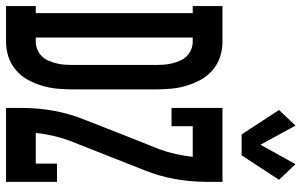

<svg xmlns="http://www.w3.org/2000/svg" viewBox="-218 -818 1023 652"><g transform="rotate(90 294.0 -491.5)"><path d="M-12 0V-101H12V-634H-12V-735H109Q135 -735 160 -727Q185 -719 205.5 -701.5Q226 -684 238.5 -661Q251 -638 258.5 -613Q266 -588 268.5 -562Q271 -536 271 -509V-226Q271 -199 268.5 -173Q266 -147 258.5 -122Q251 -97 238.5 -74Q226 -51 205.5 -33.5Q185 -16 160 -8Q135 0 109 0ZM95 -101H109Q123 -101 136 -106.5Q149 -112 158.5 -121.5Q168 -131 173.5 -144Q179 -157 182.5 -170.5Q186 -184 187 -198Q188 -212 188 -226V-509Q188 -523 187 -537Q186 -551 182.5 -564.5Q179 -578 173.5 -591Q168 -604 158.5 -613.5Q149 -623 136 -628.5Q123 -634 109 -634H95ZM424 -800 341 -927 394 -983 459 -864 525 -983 578 -927 495 -800ZM334 0V-54Q334 -108 343.5 -161Q353 -214 373 -264L423 -392L474 -520Q484 -547 490.5 -576Q497 -605 500 -634H396V-562H334V-735H585V-681Q585 -627 575.5 -574Q566 -521 546 -471L445 -215Q435 -188 428.5 -159Q422 -130 419 -101H523V-173H585V0Z"/></g></svg>

Font: Iosevka Curly Slab Extended
Style: Bold
Weight: 700
Width: 7
Monospace: yes
Designer: Belleve Invis
Foundry: Belleve Invis
Version: Version 11.1.0; ttfautohint (v1.8.3)